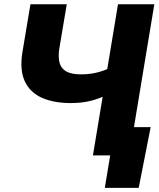

<svg xmlns="http://www.w3.org/2000/svg" viewBox="-20 -748 767 924"><path d="M320.8 -252Q239.3 -252 181.9 -277.3Q124.5 -302.7 99.1 -357.4Q73.7 -412.1 88.4 -500L126.5 -727.5H301.3L265.6 -515.1Q259.3 -475.1 266.4 -447Q273.4 -418.9 298.3 -404.5Q323.2 -390.1 370.1 -390.1Q421.9 -390.1 465.1 -404.1Q508.3 -418 538.1 -436.5L515.6 -301.3Q462.4 -274.4 418.5 -263.2Q374.5 -252 320.8 -252ZM427.2 0 547.9 -727.5H722.7L602.1 0ZM484.4 156.2 510.3 0H465.8L488.3 -136.2H705.1L647.5 156.2Z"/></svg>

Font: Inter 28pt ExtraBold
Style: Italic
Weight: 800
Italic angle: -9.3988°
Designer: Rasmus Andersson
Foundry: rsms
Version: Version 4.001;git-66647c0bb